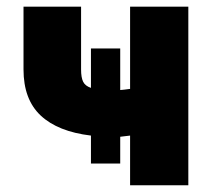

<svg xmlns="http://www.w3.org/2000/svg" viewBox="-20 -550 623 570"><path d="M336.9 -282.7Q345.2 -283.2 366.2 -286.1V-530.3H539.1V0H366.2V-147.5L336.9 -144V-64.5H250V-147.5Q151.9 -159.2 100.8 -207Q49.8 -254.9 49.8 -343.8V-530.3H220.7V-343.8Q220.7 -319.8 226.8 -307.4Q232.9 -294.9 250 -289.1V-406.2H336.9Z"/></svg>

Font: Pretendard GOV Black
Style: Regular
Weight: 900
Designer: Base glyphs from Inter by Rasmus Andersson; Hangeul glyphs from Noto Sans CJK(Source Han Sans) by Jang Soo-young and Kan
Foundry: Kil Hyung-jin
Version: Version 1.309